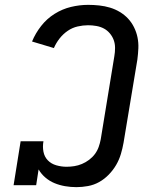

<svg xmlns="http://www.w3.org/2000/svg" viewBox="-20 -763 640 791"><path d="M295 8Q271 8 248 4Q225 0 204.5 -8.5Q184 -17 167 -31.5Q150 -46 139 -65L129 0H36L65 -181H159Q155 -159 159 -138Q163 -117 177 -102.5Q191 -88 212 -82Q233 -76 254 -76Q270 -76 286 -78.5Q302 -81 317.5 -87.5Q333 -94 347 -104.5Q361 -115 371 -128.5Q381 -142 386.5 -157.5Q392 -173 395 -189L451 -531Q454 -548 454 -565.5Q454 -583 448.5 -598Q443 -613 432.5 -625.5Q422 -638 408 -645.5Q394 -653 377 -656Q360 -659 343 -659Q322 -659 300 -654Q278 -649 259 -636Q240 -623 225.5 -604.5Q211 -586 202 -565L112 -592Q126 -626 149.5 -656Q173 -686 205 -706Q237 -726 272.5 -734.5Q308 -743 343 -743Q366 -743 389 -740.5Q412 -738 433.5 -731.5Q455 -725 474 -713.5Q493 -702 507.5 -686.5Q522 -671 532 -651Q542 -631 546.5 -609Q551 -587 550 -564Q549 -541 546 -518L489 -175Q485 -152 478 -128.5Q471 -105 458.5 -83.5Q446 -62 428 -43.5Q410 -25 388.5 -13Q367 -1 342.5 3.5Q318 8 295 8Z"/></svg>

Font: Iosevka Slab Medium Extended
Style: Italic
Weight: 500
Width: 7
Italic angle: -9°
Monospace: yes
Designer: Belleve Invis
Foundry: Belleve Invis
Version: Version 11.1.0; ttfautohint (v1.8.3)